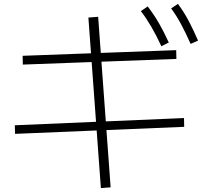

<svg xmlns="http://www.w3.org/2000/svg" viewBox="-20 -875 1040 984"><path d="M497 89 433 -785 483 -789 547 85ZM57 -189 56 -233 923 -270 924 -225ZM97 -544 96 -589 883 -618 884 -573ZM807 -638Q781 -694 756 -737Q731 -780 702 -818L737 -842Q770 -799 795.5 -754.5Q821 -710 845 -657ZM957 -650Q932 -706 908.5 -750Q885 -794 857 -832L892 -855Q924 -812 948 -766Q972 -720 995 -667Z"/></svg>

Font: M PLUS 1 Light
Style: Regular
Weight: 300
Designer: Coji Morishita
Foundry: UNDERFOREST DESIGN
Version: Version 1.001